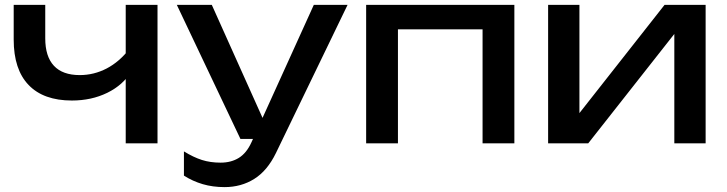

<svg xmlns="http://www.w3.org/2000/svg" viewBox="-20 -586 2974 785"><path d="M36 -424V-566H165V-429Q165 -355 200.5 -317Q236 -279 306 -279Q364 -279 416 -306Q468 -333 510 -387L518 -295Q483 -238 418.5 -206.5Q354 -175 274 -175Q158 -175 97 -238.5Q36 -302 36 -424ZM494 -566H624V0H494Z M732 132V33Q771 57 805.5 68Q840 79 882 79Q925 79 956.5 59.5Q988 40 1008 -4L1263 -566H1401L1108 40Q1073 112 1019.5 145.5Q966 179 898 179Q850 179 809 167Q768 155 732 132ZM703 -566H846L1092 -18H963Z M2083 0H1953V-525L2013 -466H1547L1607 -525V0H1477V-566H2083Z M2221 -566H2349V-65L2310 -74L2697 -566H2865V0H2737V-508L2777 -498L2385 0H2221Z"/></svg>

Font: Unbounded Variable
Style: Regular
Weight: 400
Designer: Luke Prowse, Jean-Baptiste Morizot, Fátima Lázaro, Florian Runge
Foundry: NaN
Version: Version 1.600;FEAKit 1.0